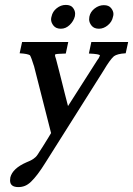

<svg xmlns="http://www.w3.org/2000/svg" viewBox="-20 -548 542 782"><path d="M248 -528Q268 -528 277 -516.5Q286 -505 286 -492Q286 -487 285 -482Q280 -462 264 -446.5Q248 -431 228 -431Q208 -431 198 -443.5Q188 -456 188 -469Q188 -475 190 -481Q194 -501 211 -514.5Q228 -528 248 -528ZM403 -527Q423 -527 432.5 -515Q442 -503 442 -491Q442 -485 440 -479Q436 -459 419 -445Q402 -431 383 -431Q363 -431 353 -443.5Q343 -456 343 -469Q343 -474 344 -480Q348 -500 365.5 -513.5Q383 -527 403 -527ZM377 -304Q382 -310 384 -315Q386 -320 387 -322Q387 -322 387 -322Q387 -328 342 -330L352 -377H502L492 -331Q474 -330 462.5 -327Q451 -324 444 -319Q428 -305 402 -261L166 113Q148 142 133.5 161Q119 180 106.5 192Q94 204 81.5 209Q69 214 55 214Q21 214 21 187Q21 181 22 175Q31 138 88 113Q113 103 121 95Q129 90 140 71Q147 61 153 51L176 14Q182 4 188 -6L118 -281V-280Q108 -313 102 -323Q97 -326 87 -328Q77 -330 60 -331L70 -377H258L248 -330Q205 -329 205 -326Q204 -325 204 -323Q204 -319 208 -308Q215 -281 221 -258Q227 -235 232.5 -212.5Q238 -190 244 -166.5Q250 -143 257 -116Z"/></svg>

Font: New Athena Unicode
Style: Bold Italic
Weight: 700
Designer: J. Rusten 1997; rev. by R. Hancock 2001, 2002, rev. by D. Mastronarde 2002-2021
Foundry: Society for Classical Studies (formerly American Philological Association)
Version: Version 5.008